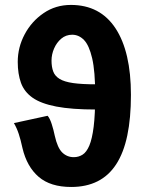

<svg xmlns="http://www.w3.org/2000/svg" viewBox="-20 -732 589 764"><path d="M263.4 12Q180.8 12 133.9 -28.3Q87 -68.6 69.5 -142.4Q62.1 -176.7 54.5 -199.4Q47 -222.2 35.4 -242.2L169.5 -271.3Q178.5 -261 185.8 -238.3Q193.1 -215.6 198 -191.6Q208.7 -143.7 227.7 -125.2Q246.8 -106.6 273.6 -106.6Q292.8 -106.6 308.5 -116.5Q324.2 -126.3 335.4 -152.6Q346.6 -179 352.7 -227.7Q358.8 -276.4 358.8 -354.6Q358.8 -448.4 346.7 -500.2Q334.6 -552 314.2 -572.9Q293.8 -593.8 267.4 -593.8Q242.3 -593.8 223.9 -578.3Q205.6 -562.9 195.3 -539.2Q185 -515.6 185 -490.8Q185 -465.3 191.9 -447.3Q198.7 -429.2 217.3 -417.9Q236 -406.5 270.8 -401.5Q305.6 -396.5 361.7 -396.5V-296.2Q265.2 -296.2 204 -308Q142.8 -319.8 109.6 -343.2Q76.5 -366.5 63.5 -402.2Q50.6 -438 50.6 -485.7Q50.6 -543.7 78.2 -595.5Q105.8 -647.3 153.6 -679.8Q201.3 -712.4 262.2 -712.4Q378.5 -712.4 439.8 -619.1Q501 -525.7 501 -354.6Q501 -261.8 486.5 -192.9Q472 -124 442.4 -78.4Q412.8 -32.8 367.9 -10.4Q323.1 12 263.4 12Z"/></svg>

Font: Source Sans 3 VF
Style: Regular
Weight: 200
Designer: Paul D. Hunt
Foundry: Adobe
Version: Version 3.046;hotconv 1.0.118;makeotfexe 2.5.65603